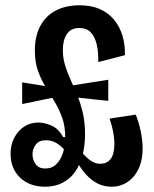

<svg xmlns="http://www.w3.org/2000/svg" viewBox="-20 -692 583 727"><path d="M151 15Q92 15 56 -19.5Q20 -54 20 -110Q20 -143 33.5 -169.5Q47 -196 70.5 -212Q94 -228 125 -228Q147 -228 174 -217Q201 -206 219 -173H231L230 -117Q214 -138 195 -149.5Q176 -161 155 -161Q127 -161 115 -144Q103 -127 103 -108Q103 -88 114.5 -71Q126 -54 152 -54Q177 -54 193.5 -70.5Q210 -87 218.5 -113.5Q227 -140 227 -171Q227 -215 215 -247.5Q203 -280 186.5 -307.5Q170 -335 153 -362.5Q136 -390 124 -423Q112 -456 112 -500Q112 -555 132.5 -593.5Q153 -632 191 -652Q229 -672 281 -672Q326 -672 358.5 -657.5Q391 -643 412.5 -616.5Q434 -590 444 -556Q454 -522 453 -483L352 -457Q353 -493 346.5 -522.5Q340 -552 324 -569Q308 -586 280 -586Q249 -586 233.5 -563.5Q218 -541 218 -503Q218 -472 226.5 -444.5Q235 -417 247.5 -389.5Q260 -362 272.5 -331.5Q285 -301 293.5 -265Q302 -229 302 -184Q302 -142 293 -106Q284 -70 265.5 -43Q247 -16 218 -0.5Q189 15 151 15ZM64 -298V-380L196 -359L199 -326ZM403 15Q374 15 350 3Q326 -9 306 -31Q286 -53 270 -83L252 -86L272 -136Q284 -122 294.5 -110Q305 -98 315.5 -89.5Q326 -81 336.5 -76.5Q347 -72 359 -72Q380 -72 392 -82.5Q404 -93 408.5 -110Q413 -127 413 -147Q413 -162 410.5 -180Q408 -198 403.5 -214.5Q399 -231 395 -243L494 -258Q506 -228 513 -194Q520 -160 520 -130Q520 -98 512 -72Q504 -46 488.5 -26.5Q473 -7 451 4Q429 15 403 15ZM250 -325 244 -367 390 -390V-310Z"/></svg>

Font: Bricolage Grotesque Condensed Medium
Style: Regular
Weight: 500
Width: 3
Designer: Mathieu Triay
Foundry: Atelier Triay
Version: Version 1.000;gftools[0.9.30]